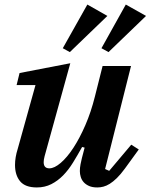

<svg xmlns="http://www.w3.org/2000/svg" viewBox="-20 -812 662 844"><path d="M142 12Q91 12 68.5 -15Q46 -42 46 -87Q46 -120 58 -158L136 -438H53L66 -491L289 -534L176 -125Q172 -110 172 -99Q172 -72 197 -72Q219 -72 247 -96Q275 -120 302.5 -162Q330 -204 355 -261.5Q380 -319 397 -387L431 -522H556L442 -69L460 -61L557 -176L590 -155L529 -71Q510 -45 493.5 -29Q477 -13 462.5 -4Q448 5 434.5 8.5Q421 12 408 12Q386 12 371.5 5.5Q357 -1 348 -11Q339 -21 335 -34Q331 -47 331 -60Q331 -74 334 -90Q337 -106 340 -117L352 -163L341 -166Q321 -130 301 -97.5Q281 -65 257.5 -41Q234 -17 205.5 -2.5Q177 12 142 12ZM256 -600 364 -792 452 -742 287 -583ZM426 -600 533 -792 622 -742 457 -583Z"/></svg>

Font: IBM Plex Serif SmBld
Style: Italic
Weight: 600
Italic angle: -14°
Designer: Mike Abbink, Paul van der Laan, Pieter van Rosmalen
Foundry: Bold Monday
Version: Version 3.001